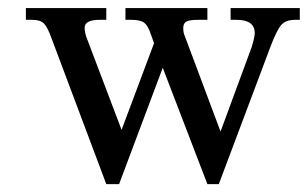

<svg xmlns="http://www.w3.org/2000/svg" viewBox="-20 -451 777 485"><path d="M231.9 -400.9Q193.8 -400.9 193.8 -380.9Q193.8 -371.1 197.8 -358.4L287.1 -123L369.1 -341.8L360.4 -366.2Q353.5 -386.7 344 -393.8Q334.5 -400.9 312.5 -400.9H296.9V-430.7H503.9V-400.9H481.4Q458.5 -400.9 450.7 -396.5Q442.9 -392.1 442.9 -380.1Q442.9 -368.2 446.8 -359.9L537.1 -118.7L615.7 -332Q623.5 -357.9 623.5 -367.2Q623.5 -400.9 577.6 -400.9H562.5V-430.7H737.3V-400.9H725.1Q701.2 -400.9 689.7 -387Q678.2 -373 662.1 -330.1L532.7 14.2H503.9L391.1 -279.8L280.8 14.2H248.5L109.9 -355Q100.1 -382.8 90.8 -391.8Q81.5 -400.9 62 -400.9H45.4V-430.7H248.5V-400.9Z"/></svg>

Font: RIT Rachana
Style: Regular
Weight: 400
Designer: Hussain KH
Version: 1.4.7